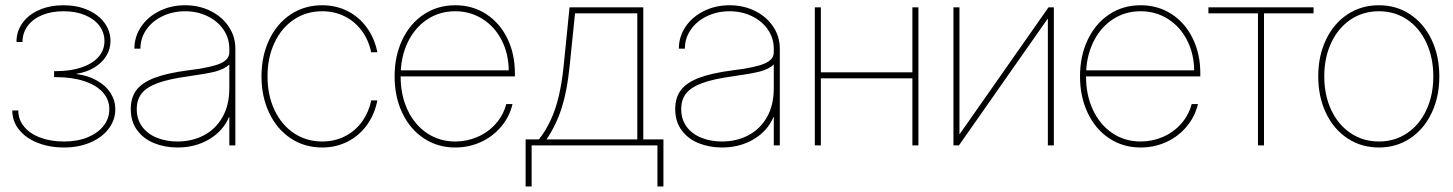

<svg xmlns="http://www.w3.org/2000/svg" viewBox="-20 -543 5427 717"><path d="M25.9 -130.4H48.3Q48.3 -96.7 69.8 -70.3Q91.3 -43.9 130.1 -29.3Q168.9 -14.6 219.2 -14.6Q269.5 -14.6 307.9 -30.5Q346.2 -46.4 367.2 -73.7Q388.2 -101.1 388.2 -135.3Q388.2 -171.9 363.5 -198.7Q338.9 -225.6 293.9 -240.2Q249 -254.9 189.5 -254.9H182.1V-277.3H189.5Q243.7 -277.3 284.7 -291.3Q325.7 -305.2 347.9 -330.6Q370.1 -356 370.1 -389.6Q370.1 -421.4 351.1 -446.8Q332 -472.2 297.4 -486.6Q262.7 -501 217.3 -501Q171.9 -501 137.2 -486.6Q102.5 -472.2 83.3 -446Q64 -419.9 64 -386.2H41.5Q41.5 -426.3 64.2 -457.5Q86.9 -488.8 127 -506.1Q167 -523.4 217.3 -523.4Q267.6 -523.4 307.6 -505.9Q347.7 -488.3 370.1 -457.8Q392.6 -427.2 392.6 -389.6Q392.6 -360.4 377.2 -334.7Q361.8 -309.1 333 -291.3Q304.2 -273.4 265.6 -267.6V-266.6Q309.6 -260.7 342.5 -241.9Q375.5 -223.1 393.1 -195.3Q410.6 -167.5 410.6 -135.3Q410.6 -95.2 386 -62.5Q361.3 -29.8 317.6 -11Q273.9 7.8 219.2 7.8Q164.6 7.8 120.4 -9.8Q76.2 -27.3 51 -58.8Q25.9 -90.3 25.9 -130.4Z M468.3 -135.7Q468.3 -178.2 489.3 -206.3Q510.3 -234.4 556.9 -252.2Q603.5 -270 682.1 -280.3Q703.6 -283.2 724.6 -286.1Q762.2 -292.5 786.1 -299.8Q810.1 -307.1 823.2 -318.6Q836.4 -330.1 836.4 -347.7V-361.3Q836.4 -400.4 814.5 -432.4Q792.5 -464.4 754.6 -482.7Q716.8 -501 671.4 -501Q625.5 -501 587.2 -482.7Q548.8 -464.4 526.6 -432.4Q504.4 -400.4 504.4 -361.3H481.9Q481.9 -406.2 507.1 -443.4Q532.2 -480.5 575.7 -502Q619.1 -523.4 671.4 -523.4Q723.1 -523.4 766.1 -502.2Q809.1 -481 834 -443.8Q858.9 -406.7 858.9 -361.3V0H836.4V-106.4H835.4Q813.5 -54.2 761.7 -23.2Q710 7.8 643.1 7.8Q596.2 7.8 556.4 -8.1Q516.6 -23.9 492.4 -56.4Q468.3 -88.9 468.3 -135.7ZM836.4 -213.9V-301.8Q816.4 -284.2 784.4 -275.9Q752.4 -267.6 682.1 -257.8Q610.8 -248 569.6 -232.9Q528.3 -217.8 509.5 -194.6Q490.7 -171.4 490.7 -135.7Q490.7 -97.2 511 -69.8Q531.2 -42.5 565.9 -28.6Q600.6 -14.6 643.1 -14.6Q696.8 -14.6 740.7 -37.4Q784.7 -60.1 810.5 -105Q836.4 -149.9 836.4 -213.9Z M956.5 -257.8Q956.5 -334 985.4 -394.5Q1014.2 -455.1 1065.7 -489.3Q1117.2 -523.4 1183.1 -523.4Q1234.9 -523.4 1278.1 -501.5Q1321.3 -479.5 1350.1 -439.7Q1378.9 -399.9 1389.2 -347.7H1366.2Q1356.4 -394 1330.6 -428.7Q1304.7 -463.4 1266.8 -482.2Q1229 -501 1183.1 -501Q1124 -501 1077.6 -470Q1031.2 -439 1005.1 -383.5Q979 -328.1 979 -257.8Q979 -187.5 1005.1 -132.1Q1031.2 -76.7 1077.6 -45.7Q1124 -14.6 1183.1 -14.6Q1229 -14.6 1266.8 -33.4Q1304.7 -52.2 1330.6 -86.9Q1356.4 -121.6 1366.2 -168H1389.2Q1378.9 -115.7 1350.1 -75.9Q1321.3 -36.1 1278.1 -14.2Q1234.9 7.8 1183.1 7.8Q1117.2 7.8 1065.7 -26.4Q1014.2 -60.5 985.4 -121.1Q956.5 -181.6 956.5 -257.8Z M1453.6 -257.8Q1453.6 -334 1482.4 -394.5Q1511.2 -455.1 1562.7 -489.3Q1614.3 -523.4 1680.2 -523.4Q1745.1 -523.4 1795.9 -490.2Q1846.7 -457 1874.8 -399.2Q1902.8 -341.3 1902.8 -269.5V-257.8H1465.3V-280.3H1888.2L1879.9 -276.4Q1879.9 -340.8 1853.8 -392.1Q1827.6 -443.4 1782 -472.2Q1736.3 -501 1680.2 -501Q1621.1 -501 1574.7 -470Q1528.3 -439 1502.2 -384Q1476.1 -329.1 1476.1 -258.8V-257.8Q1476.1 -187.5 1502.2 -132.1Q1528.3 -76.7 1574.7 -45.7Q1621.1 -14.6 1680.2 -14.6Q1723.6 -14.6 1763.2 -31.7Q1802.7 -48.8 1831.1 -80.6Q1859.4 -112.3 1870.6 -154.3H1894Q1882.3 -106 1850.8 -69.1Q1819.3 -32.2 1774.9 -12.2Q1730.5 7.8 1680.2 7.8Q1614.3 7.8 1562.7 -26.4Q1511.2 -60.5 1482.4 -121.1Q1453.6 -181.6 1453.6 -257.8Z M1942.9 -22.5H1992.7Q2018.6 -55.7 2036.9 -95.5Q2055.2 -135.3 2066.7 -184.1Q2078.1 -232.9 2084.5 -293L2106.9 -515.6H2382.3V-22.5H2457.5V153.3H2435.1V0H1965.3V153.3H1942.9ZM2359.9 -22.5V-493.2H2127.4L2106.9 -293Q2098.1 -205.1 2077.9 -141.1Q2057.6 -77.1 2021 -22.5Z M2501.5 -135.7Q2501.5 -178.2 2522.5 -206.3Q2543.5 -234.4 2590.1 -252.2Q2636.7 -270 2715.3 -280.3Q2736.8 -283.2 2757.8 -286.1Q2795.4 -292.5 2819.3 -299.8Q2843.3 -307.1 2856.4 -318.6Q2869.6 -330.1 2869.6 -347.7V-361.3Q2869.6 -400.4 2847.7 -432.4Q2825.7 -464.4 2787.8 -482.7Q2750 -501 2704.6 -501Q2658.7 -501 2620.4 -482.7Q2582 -464.4 2559.8 -432.4Q2537.6 -400.4 2537.6 -361.3H2515.1Q2515.1 -406.2 2540.3 -443.4Q2565.4 -480.5 2608.9 -502Q2652.3 -523.4 2704.6 -523.4Q2756.3 -523.4 2799.3 -502.2Q2842.3 -481 2867.2 -443.8Q2892.1 -406.7 2892.1 -361.3V0H2869.6V-106.4H2868.7Q2846.7 -54.2 2794.9 -23.2Q2743.2 7.8 2676.3 7.8Q2629.4 7.8 2589.6 -8.1Q2549.8 -23.9 2525.6 -56.4Q2501.5 -88.9 2501.5 -135.7ZM2869.6 -213.9V-301.8Q2849.6 -284.2 2817.6 -275.9Q2785.6 -267.6 2715.3 -257.8Q2644 -248 2602.8 -232.9Q2561.5 -217.8 2542.7 -194.6Q2523.9 -171.4 2523.9 -135.7Q2523.9 -97.2 2544.2 -69.8Q2564.5 -42.5 2599.1 -28.6Q2633.8 -14.6 2676.3 -14.6Q2730 -14.6 2773.9 -37.4Q2817.9 -60.1 2843.8 -105Q2869.6 -149.9 2869.6 -213.9Z M3397.9 -250.5H3037.6V-272.9H3397.9ZM3045.4 0H3022.9V-515.6H3045.4ZM3409.7 0H3387.2V-515.6H3409.7Z M3893.1 0V-472.7H3892.1L3561 0H3540.5V-515.6H3563V-42.5H3564L3895.5 -515.6H3915.5V0Z M4013.2 -257.8Q4013.2 -334 4042 -394.5Q4070.8 -455.1 4122.3 -489.3Q4173.8 -523.4 4239.7 -523.4Q4304.7 -523.4 4355.5 -490.2Q4406.2 -457 4434.3 -399.2Q4462.4 -341.3 4462.4 -269.5V-257.8H4024.9V-280.3H4447.8L4439.5 -276.4Q4439.5 -340.8 4413.3 -392.1Q4387.2 -443.4 4341.6 -472.2Q4295.9 -501 4239.7 -501Q4180.7 -501 4134.3 -470Q4087.9 -439 4061.8 -384Q4035.6 -329.1 4035.6 -258.8V-257.8Q4035.6 -187.5 4061.8 -132.1Q4087.9 -76.7 4134.3 -45.7Q4180.7 -14.6 4239.7 -14.6Q4283.2 -14.6 4322.8 -31.7Q4362.3 -48.8 4390.6 -80.6Q4418.9 -112.3 4430.2 -154.3H4453.6Q4441.9 -106 4410.4 -69.1Q4378.9 -32.2 4334.5 -12.2Q4290 7.8 4239.7 7.8Q4173.8 7.8 4122.3 -26.4Q4070.8 -60.5 4042 -121.1Q4013.2 -181.6 4013.2 -257.8Z M4677.7 -493.2H4492.7V-515.6H4885.3V-493.2H4700.2V0H4677.7Z M4902.8 -257.8Q4902.8 -334 4931.6 -394.5Q4960.4 -455.1 5012 -489.3Q5063.5 -523.4 5129.4 -523.4Q5194.8 -523.4 5246.1 -489.3Q5297.4 -455.1 5326.2 -394.5Q5355 -334 5355 -257.8Q5355 -181.6 5326.2 -121.1Q5297.4 -60.5 5246.1 -26.4Q5194.8 7.8 5129.4 7.8Q5063.5 7.8 5012 -26.4Q4960.4 -60.5 4931.6 -121.1Q4902.8 -181.6 4902.8 -257.8ZM5332.5 -257.8Q5332.5 -328.1 5306.6 -383.5Q5280.8 -439 5234.6 -470Q5188.5 -501 5129.4 -501Q5070.3 -501 5023.9 -470Q4977.5 -439 4951.4 -383.5Q4925.3 -328.1 4925.3 -257.8Q4925.3 -187.5 4951.4 -132.1Q4977.5 -76.7 5023.9 -45.7Q5070.3 -14.6 5129.4 -14.6Q5188.5 -14.6 5234.6 -45.7Q5280.8 -76.7 5306.6 -132.1Q5332.5 -187.5 5332.5 -257.8Z"/></svg>

Font: Intratopia Thin
Style: Regular
Weight: 100
Designer: Rasmus Andersson
Foundry: rsms
Version: Version 3.000;Glyphs 3.2.3 (3260)